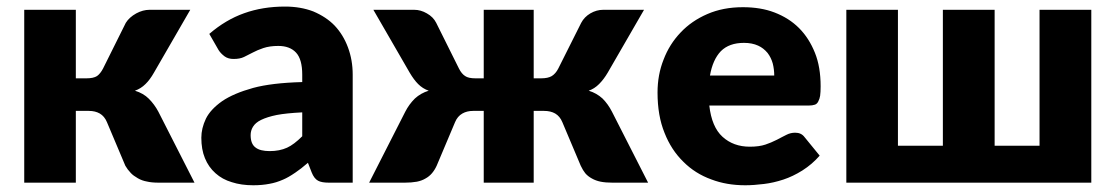

<svg xmlns="http://www.w3.org/2000/svg" viewBox="-20 -548 3346 576"><path d="M289.1 -342.3 357.4 -479.5Q367.7 -496.1 388.7 -507.8Q408.7 -518.6 428.7 -518.6H550.8L441.9 -330.1Q429.7 -308.6 416.5 -295.9Q402.8 -282.2 384.8 -275.9Q410.2 -268.1 426.3 -252Q443.4 -234.9 455.1 -212.9L563.5 0H456.5Q434.6 0 420.9 -3.4Q406.2 -5.9 393.6 -13.2Q379.9 -21 372.6 -28.8Q362.3 -39.6 356 -50.8L300.8 -181.6Q293.5 -199.2 279.3 -207.5Q265.6 -215.3 246.6 -215.3H207.5V0H52.7V-518.6H207.5V-313H239.3Q260.3 -313 271 -319.8Q281.2 -327.1 289.1 -342.3Z M886.7 -139.2V-210.9Q838.9 -208.5 810.5 -203.1Q781.7 -197.3 762.7 -188Q746.1 -179.7 738.8 -167.5Q731.9 -156.2 731.9 -142.6Q731.9 -116.2 746.6 -105.5Q760.3 -94.7 789.1 -94.7Q818.8 -94.7 841.3 -105Q861.8 -114.3 886.7 -139.2ZM635.7 -397.9 607.9 -446.3Q657.2 -488.8 712.4 -508.3Q768.1 -528.3 835 -528.3Q881.8 -528.3 919.9 -513.7Q959 -497.1 983.9 -471.2Q1009.8 -443.8 1023.9 -405.8Q1038.1 -367.7 1038.1 -324.2V0H966.8Q944.8 0 934.1 -5.9Q922.4 -12.2 915 -30.8L903.8 -59.6Q882.3 -41 866.2 -30.3Q844.7 -15.6 829.6 -9.3Q808.6 0 788.6 3.4Q766.6 7.8 739.7 7.8Q703.6 7.8 675.3 -1.5Q647 -9.8 626.5 -28.3Q605.5 -46.9 594.7 -73.7Q584 -99.6 584 -134.8Q584 -163.1 597.7 -191.9Q611.3 -219.7 646.5 -244.6Q681.2 -268.1 739.3 -284.2Q794.9 -299.3 886.7 -301.8V-324.2Q886.7 -370.1 868.2 -390.1Q849.6 -410.2 814.9 -410.2Q789.1 -410.2 770 -403.8Q751.5 -397.5 738.8 -390.6Q720.2 -380.9 711.9 -377Q699.7 -371.1 680.7 -371.1Q664.6 -371.1 653.8 -378.9Q642.1 -387.7 635.7 -397.9Z M1815.9 -212.9 1924.3 0H1817.4Q1796.9 0 1782.2 -2.9Q1767.1 -5.9 1755.4 -12.7Q1743.7 -19 1735.8 -28.3Q1729 -36.6 1722.2 -50.8L1667 -181.6Q1659.7 -199.2 1645.5 -207.5Q1631.8 -215.3 1612.3 -215.3H1581.1V0H1431.2V-215.3H1399.4Q1380.9 -215.3 1367.2 -207.5Q1352.5 -199.2 1345.2 -181.6L1290 -50.8Q1284.2 -38.1 1275.9 -28.3Q1267.6 -18.6 1256.8 -12.7Q1245.6 -5.9 1230.5 -2.9Q1214.4 0 1194.3 0H1087.4L1195.8 -212.9Q1207 -234.9 1224.6 -252.4Q1242.2 -268.6 1266.1 -275.9Q1248 -282.2 1234.4 -295.9Q1221.7 -308.6 1209 -330.1L1100.1 -518.6H1222.7Q1242.2 -518.6 1260.7 -507.8Q1279.8 -497.1 1288.6 -479.5L1356.9 -342.3Q1364.7 -326.7 1375.5 -319.8Q1385.3 -313 1406.2 -313H1431.2V-518.6H1581.1V-313H1603Q1624 -313 1635.3 -319.8Q1647 -327.1 1654.8 -342.3L1723.6 -479.5Q1732.9 -497.1 1751 -507.8Q1769.5 -518.6 1789.6 -518.6H1912.1L1803.2 -330.1Q1791.5 -310.1 1777.3 -295.9Q1763.2 -281.7 1746.1 -275.9Q1770 -268.6 1787.6 -252.4Q1804.2 -235.8 1815.9 -212.9Z M2109.9 -321.3H2302.7Q2302.7 -339.8 2298.3 -357.4Q2293.5 -375 2282.7 -389.2Q2270.5 -403.8 2254.4 -411.1Q2236.3 -419.4 2211.9 -419.4Q2167.5 -419.4 2142.6 -394.5Q2118.2 -369.1 2109.9 -321.3ZM2406.7 -231.4H2107.9Q2115.2 -167 2147.5 -137.7Q2180.2 -107.9 2229.5 -107.9Q2257.3 -107.9 2276.4 -114.3Q2292.5 -119.6 2311 -128.9Q2316.4 -131.8 2326.4 -137Q2336.4 -142.1 2339.4 -143.6Q2351.6 -149.9 2365.7 -149.9Q2383.8 -149.9 2393.6 -136.7L2439 -81.1Q2416.5 -55.2 2387.2 -36.6Q2358.4 -18.6 2330.1 -9.3Q2300.3 0.5 2272 3.9Q2240.7 7.8 2215.8 7.8Q2159.7 7.8 2113.8 -9.8Q2065.4 -27.3 2030.3 -62.5Q1993.7 -98.1 1973.6 -149.4Q1952.6 -200.7 1952.6 -270.5Q1952.6 -323.7 1970.7 -369.1Q1988.3 -415.5 2022 -450.7Q2054.7 -485.4 2102.1 -505.9Q2149.4 -526.4 2208.5 -526.4Q2262.2 -526.4 2303.2 -510.7Q2346.7 -494.1 2377 -463.9Q2407.2 -433.6 2424.8 -389.6Q2441.9 -347.2 2441.9 -289.1Q2441.9 -271.5 2440.4 -260.7Q2439 -251.5 2434.6 -243.2Q2430.7 -235.8 2424.3 -233.9Q2417 -231.4 2406.7 -231.4Z M3098.6 -518.6H3253.9V0H2519V-518.6H2673.8V-110.8H2808.6V-518.6H2963.9V-110.8H3098.6Z"/></svg>

Font: Lato-ExtraBold
Style: Regular
Weight: 500
Designer: Lukasz Dziedzic with Adam Twardoch and Botio Nikoltchev
Foundry: tyPoland Lukasz Dziedzic
Version: ""